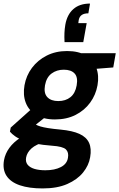

<svg xmlns="http://www.w3.org/2000/svg" viewBox="-54 -824 669 1076"><path d="M185 232Q109.3 232 57.7 214.5Q6 197 -17.3 161.6Q-40.6 126.2 -31.6 73.8Q-24.8 36.4 -1.4 4.5Q21.9 -27.5 61.6 -53.1Q101.2 -78.7 155.4 -96.9L201.1 -30.1Q147.7 -15.1 122.5 7.7Q97.3 30.6 92.3 58.7Q88 82.9 100.6 98.8Q113.2 114.6 138.8 122.4Q164.5 130.2 200 130.2Q252.7 130.2 287.1 112.3Q321.6 94.4 326.8 60.4Q332.4 30.1 315.4 13.3Q298.3 -3.4 237.2 -7.4Q184.4 -11.4 144.9 -19Q105.4 -26.6 77.4 -37Q49.3 -47.3 30.9 -60.2Q12.5 -73.1 1.7 -86.1L6.1 -109.1L133.4 -222.9L230.7 -192.2L76.2 -69.2L127.2 -138.8Q136.2 -132 146.1 -126.2Q156 -120.3 172.2 -115.4Q188.4 -110.5 215.5 -106.1Q242.6 -101.7 285.8 -97.7Q351.9 -91.5 391.1 -73.7Q430.3 -55.9 445.1 -23.5Q459.8 8.8 451.2 57.4Q443.7 102.9 411.5 142.7Q379.3 182.4 323.1 207.2Q266.8 232 185 232ZM254 -154.6Q190 -154.6 148.4 -180Q106.7 -205.4 90.2 -248.8Q73.8 -292.1 83.3 -346.3Q92.9 -400.5 125.1 -443.7Q157.3 -486.8 207.7 -512.4Q258.2 -538 321.8 -538Q387.4 -538 428.3 -512.4Q469.3 -486.8 485.7 -443.7Q502.1 -400.5 492.5 -346.3Q482.9 -292.1 451.2 -248.8Q419.6 -205.4 369.6 -180Q319.6 -154.6 254 -154.6ZM272.5 -257.6Q313.8 -257.6 340.9 -279.5Q368.1 -301.4 375.7 -345.7Q383.8 -390.7 364.2 -412Q344.7 -433.4 303.3 -433.4Q263.8 -433.4 235 -412Q206.2 -390.7 198.1 -345.7Q190.4 -301.4 211.3 -279.5Q232.1 -257.6 272.5 -257.6ZM391.9 -431 386.9 -526H594.7L580.7 -446ZM450.5 -804 441.2 -749.3Q417.9 -749.3 404.6 -740.4Q391.3 -731.5 387.3 -712.5L384.9 -694.4H431.8L412.7 -588H307.7Q306.1 -617.5 307.2 -639.9Q308.2 -662.4 312.2 -686.1Q322.4 -742.8 357.4 -773.4Q392.4 -804 450.5 -804Z"/></svg>

Font: DM Sans 9pt
Style: Italic
Weight: 400
Italic angle: -10°
Designer: Colophon Foundry, Jonny Pinhorn
Foundry: Colophon Foundry
Version: Version 4.004